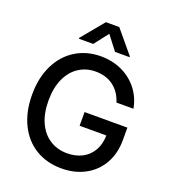

<svg xmlns="http://www.w3.org/2000/svg" viewBox="-164 -1043 1044 1173"><g transform="rotate(20 358.5 -456.5)"><path d="M366.2 -618.2Q306.2 -618.2 258.1 -587.2Q210 -556.2 182.6 -496.3Q155.3 -436.5 155.3 -353.5Q155.3 -270 182.9 -210.4Q210.4 -150.9 259.3 -119.9Q308.1 -88.9 371.1 -88.9Q427.2 -88.9 469.7 -111.3Q512.2 -133.8 535.9 -175.5Q559.6 -217.3 560.5 -273.4H386.7V-362.3H665V-282.2Q665 -194.3 627.4 -128.2Q589.8 -62 522.7 -26.1Q455.6 9.8 370.1 9.8Q274.9 9.8 202.1 -34.4Q129.4 -78.6 89.1 -160.9Q48.8 -243.2 48.8 -353.5Q48.8 -463.9 89.4 -546.1Q129.9 -628.4 201.9 -672.6Q273.9 -716.8 365.2 -716.8Q440.9 -716.8 503.7 -687.3Q566.4 -657.7 607.2 -604.7Q647.9 -551.8 660.2 -483.4H549.8Q529.8 -547.4 482.7 -582.8Q435.5 -618.2 366.2 -618.2ZM365.2 -863.3 293.9 -771.5H200.2V-776.4L321.3 -922.9H408.2L530.3 -776.4V-771.5H435.5Z"/></g></svg>

Font: Pretendard Medium
Style: Regular
Weight: 500
Designer: Base glyphs from Inter by Rasmus Andersson; Hangeul glyphs from Noto Sans CJK(Source Han Sans) by Jang Soo-young and Kan
Foundry: Kil Hyung-jin
Version: Version 1.309